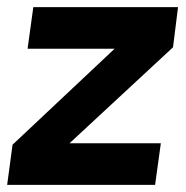

<svg xmlns="http://www.w3.org/2000/svg" viewBox="-35 -516 520 536"><path d="M-15 0 0 -112 285 -380H42L58 -496H462L448 -384L159 -116H414L398 0Z"/></svg>

Font: Host Grotesk Black
Style: Italic
Weight: 900
Italic angle: -8°
Designer: Doğukan Karapınar based on Poppins by Indian Type Foundry, Jonny Pinhorn
Foundry: Element Type
Version: Version 1.000; ttfautohint (v1.8.4.7-5d5b);gftools[0.9.33]